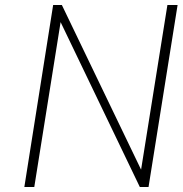

<svg xmlns="http://www.w3.org/2000/svg" viewBox="-20 -753 735 773"><path d="M78 0 194 -733H229L548 -70L654 -733H695L578 0H543L224 -664L118 0Z"/></svg>

Font: Exo Thin ExtraLight
Style: Italic
Weight: 250
Italic angle: -9°
Version: Version 2.000